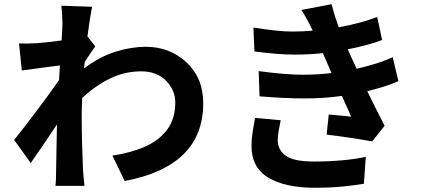

<svg xmlns="http://www.w3.org/2000/svg" viewBox="-20 -834 2040 907"><path d="M393 -662 430 -615Q411 -589 386 -550Q383 -545 380 -541Q379 -526 377 -511Q452 -567 526.5 -590Q601 -613 668 -613Q782 -613 861 -539.5Q940 -466 940 -347Q941 -49 569 21L511 -99Q599 -112 665.5 -141.5Q732 -171 770 -222Q808 -273 808 -350Q808 -408 764.5 -452.5Q721 -497 647 -497Q569 -497 499.5 -463Q430 -429 368 -371Q368 -369 368 -368Q366 -326 366 -288Q366 -168 372 -32Q373 -18 375 4Q377 26 379 44H242Q244 27 244.5 5Q245 -17 245 -29Q246 -85 247 -135Q248 -185 249 -246Q181 -143 125 -64L47 -173Q91 -228 152.5 -309.5Q214 -391 259 -456L263 -525Q225 -520 175.5 -513.5Q126 -507 83 -501L70 -629Q109 -627 156 -630Q204 -634 271 -643Q272 -661 273 -676Q275 -707 275 -718Q275 -760 270 -807L415 -802Q406 -758 393 -662Z M1185 -277 1306 -266Q1301 -243 1296.5 -216.5Q1292 -190 1292 -172Q1292 -126 1329.5 -98.5Q1367 -71 1463 -71Q1604 -71 1708 -93L1699 34Q1659 41 1600 47Q1541 53 1467 53Q1328 53 1248 5.5Q1168 -42 1168 -145Q1168 -177 1173.5 -211Q1179 -245 1184 -273Q1185 -275 1185 -277ZM1835 -564 1862 -451Q1817 -429 1715 -403Q1755 -321 1797 -240L1738 -166Q1695 -174 1635 -183Q1575 -192 1523 -198L1533 -293Q1562 -290 1589 -288Q1618 -285 1639 -283L1595 -381Q1513 -369 1418 -369Q1328 -369 1206 -379L1202 -498Q1331 -481 1409 -481Q1483 -481 1546 -489Q1539 -504 1533 -519Q1528 -530 1524 -540L1505 -583Q1440 -576 1372 -576Q1294 -576 1182 -591L1177 -704Q1292 -685 1361 -685Q1409 -685 1457 -689L1454 -696Q1429 -748 1404 -787L1546 -814Q1559 -764 1580 -705Q1689 -725 1762 -754L1785 -645Q1727 -622 1623 -601L1637 -569Q1648 -544 1665 -509Q1781 -537 1835 -564Z"/></svg>

Font: Source Han Sans CN Bold
Style: Bold
Weight: 700
Designer: Ryoko NISHIZUKA 西塚涼子 (kana & ideographs); Paul D. Hunt (Latin, Greek & Cyrillic); Wenlong ZHANG 张文龙 (bopomofo); Sandoll 
Foundry: Adobe Systems Incorporated
Version: Version 1.00;May 30, 2023;FontCreator 11.5.0.2422 32-bit